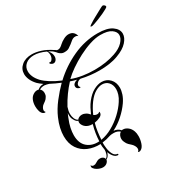

<svg xmlns="http://www.w3.org/2000/svg" viewBox="-228 -930 1287 1358"><g transform="rotate(-30 415.5 -251.5)"><path d="M515 261Q511 261 509 260Q507 259 505 258Q516 250 516 236Q516 224 508.5 211.5Q501 199 493 192Q484 184 473.5 174Q463 164 455 145Q449 133 449 119Q449 105 455 92.5Q461 80 472 73Q465 66 452.5 61Q440 56 426 56H417Q403 56 391 59Q374 65 356.5 69Q339 73 322 75Q321 93 324.5 121.5Q328 150 340 173Q352 196 376 198V207Q354 208 339 190.5Q324 173 316 150Q313 163 305.5 175Q298 187 285 193Q284 206 271 217.5Q258 229 237 229Q224 229 208 223Q192 217 180 207Q168 197 165 186V183Q165 174 169 172Q171 179 176.5 181.5Q182 184 188 184Q201 184 210 177Q217 173 226 168Q235 163 250 163Q261 163 271 169Q281 175 284 186Q298 179 304 158.5Q310 138 309 125Q306 111 305 98.5Q304 86 304 77Q250 79 205 60Q160 41 133 0.5Q106 -40 106 -100Q106 -130 113.5 -164.5Q121 -199 138 -238Q161 -291 200.5 -342Q240 -393 283 -436Q263 -444 242.5 -453.5Q222 -463 203 -473Q185 -479 167 -481Q140 -481 126 -470Q134 -464 138 -454.5Q142 -445 142 -434Q142 -417 135 -406Q126 -390 115.5 -382.5Q105 -375 97 -369Q89 -364 81.5 -352.5Q74 -341 74 -330Q74 -321 81 -314Q79 -312 74 -312Q69 -312 62 -316Q49 -324 43 -343.5Q37 -363 37 -384Q37 -414 47 -436Q56 -456 72.5 -466.5Q89 -477 104 -477Q108 -477 111 -476.5Q114 -476 117 -475Q137 -493 164 -493H167Q141 -511 127 -525Q104 -550 93.5 -574.5Q83 -599 83 -621Q83 -662 115 -689Q147 -716 199 -716Q232 -716 271.5 -703.5Q311 -691 354 -662Q357 -662 364 -655Q369 -651 378 -651Q389 -651 399.5 -658Q410 -665 417 -672Q432 -686 454 -697.5Q476 -709 494 -709Q520 -709 534 -694.5Q548 -680 550 -662Q544 -671 528 -671Q512 -671 498 -660.5Q484 -650 473 -640Q460 -630 446.5 -621.5Q433 -613 412 -613Q408 -613 404.5 -613Q401 -613 396 -614Q386 -616 375.5 -623.5Q365 -631 358 -641Q353 -646 347 -652Q341 -658 339 -659Q332 -664 324.5 -668Q317 -672 310 -675Q313 -672 314 -670Q333 -649 333 -623Q333 -606 324 -594.5Q315 -583 302 -583Q293 -583 283 -590Q276 -595 276 -600Q276 -605 283 -603Q291 -601 299 -610Q307 -619 310 -631Q311 -635 311.5 -639.5Q312 -644 312 -648Q312 -656 310 -664Q308 -672 303 -679Q251 -703 209 -703Q166 -703 140.5 -681Q115 -659 115 -624Q115 -603 125 -580Q135 -557 157 -533Q178 -511 213 -489Q248 -467 295 -447Q374 -521 473 -566.5Q572 -612 676 -612Q754 -612 792.5 -585Q831 -558 831 -521Q831 -489 801.5 -456Q772 -423 712 -401Q678 -388 639.5 -382.5Q601 -377 561 -377Q486 -377 412 -394Q403 -393 396 -389.5Q389 -386 385 -381Q374 -372 374 -358Q374 -352 378 -348Q383 -344 382 -342Q381 -340 377 -340Q370 -340 360.5 -346.5Q351 -353 351 -366Q351 -379 362 -388Q373 -397 388 -400Q375 -403 362 -407Q349 -411 338 -415Q309 -384 282 -346.5Q255 -309 233 -268Q233 -267 232.5 -266.5Q232 -266 232 -264Q228 -253 225.5 -240.5Q223 -228 223 -216Q223 -195 230.5 -177Q238 -159 250 -153L254 -151Q260 -160 270.5 -164.5Q281 -169 292 -169Q305 -169 313 -165Q327 -160 335 -153Q343 -146 350 -138Q360 -161 371.5 -182.5Q383 -204 397 -222Q429 -263 463.5 -281.5Q498 -300 528 -300Q569 -300 595.5 -272Q622 -244 622 -200Q622 -177 613 -149.5Q604 -122 584 -93Q556 -53 516.5 -17.5Q477 18 431 41L432 42Q463 45 483 68Q485 67 488 67Q491 67 493 67Q512 67 531 81.5Q550 96 559 122Q565 138 565 163Q565 191 555.5 219Q546 247 528 257Q520 261 515 261ZM531 -398Q626 -398 701 -424Q751 -441 778 -469.5Q805 -498 805 -525Q805 -551 776.5 -571.5Q748 -592 687 -592Q648 -592 600.5 -576.5Q553 -561 505 -536Q457 -511 416 -482.5Q375 -454 349 -428Q388 -413 435 -405.5Q482 -398 531 -398ZM324 54Q371 46 416.5 20.5Q462 -5 500.5 -41Q539 -77 564 -116Q580 -140 587 -162.5Q594 -185 594 -204Q594 -239 574.5 -261Q555 -283 523 -283Q498 -283 468 -266Q438 -249 409 -210Q380 -170 362 -127Q375 -117 390 -117Q403 -117 409 -126Q412 -123 412 -118Q412 -99 390.5 -88.5Q369 -78 344 -74Q335 -43 330.5 -10.5Q326 22 324 54ZM306 56Q307 28 312 -5.5Q317 -39 327 -73Q308 -73 296 -77Q271 -85 258 -104Q245 -123 249 -139Q249 -141 251 -145H250Q240 -145 228 -162Q216 -179 213 -197Q212 -201 212 -210Q212 -215 212 -220Q212 -225 213 -229Q209 -221 205.5 -212.5Q202 -204 199 -196Q184 -160 177.5 -128.5Q171 -97 171 -71Q171 -5 209 27.5Q247 60 306 56ZM668 -675Q658 -676 658 -679Q658 -681 669.5 -689Q681 -697 696 -706Q711 -715 719 -719Q760 -741 780.5 -752.5Q801 -764 807 -764Q813 -763 819.5 -757.5Q826 -752 825 -745Q825 -741 810.5 -732.5Q796 -724 774 -714Q752 -704 729.5 -695Q707 -686 690 -680.5Q673 -675 668 -675Z"/></g></svg>

Font: Fleur De Leah
Style: Regular
Weight: 400
Designer: Robert E. Leuschke
Foundry: Robert E. Leuschke
Version: Version 1.010; ttfautohint (v1.8.3)